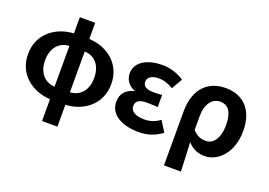

<svg xmlns="http://www.w3.org/2000/svg" viewBox="-122 -1047 2222 1585"><g transform="rotate(20 989.0 -255.0)"><path d="M342 -101C256 -105 194 -169 194 -280C194 -391 256 -455 342 -459ZM342 201H477V9C632 2 775 -100 775 -280C775 -460 634 -562 477 -569V-711H342V-569C187 -561 44 -460 44 -280C44 -100 187 1 342 9ZM477 -459C566 -455 625 -391 625 -280C625 -169 563 -105 477 -101Z M1118 14C1191 14 1253 -1 1324 -53L1265 -146C1220 -111 1172 -100 1133 -100C1052 -100 1007 -126 1007 -173C1007 -219 1039 -238 1106 -238C1136 -238 1167 -236 1200 -234V-340C1174 -338 1147 -337 1124 -337C1062 -337 1031 -358 1031 -396C1031 -437 1071 -460 1128 -460C1173 -460 1217 -446 1256 -420L1311 -515C1256 -552 1188 -574 1121 -574C997 -574 887 -524 887 -416C887 -369 916 -316 973 -297V-292C908 -275 863 -235 863 -158C863 -46 975 14 1118 14Z M1413 201H1562C1558 114 1555 36 1551 -54C1594 -3 1648 14 1700 14C1817 14 1931 -97 1931 -289C1931 -468 1836 -574 1675 -574C1527 -574 1413 -479 1413 -273ZM1667 -107C1629 -107 1591 -116 1551 -161V-283C1551 -391 1603 -453 1670 -453C1746 -453 1781 -394 1781 -287C1781 -165 1729 -107 1667 -107Z"/></g></svg>

Font: Noto Sans TC
Style: Bold
Weight: 700
Designer: Ryoko NISHIZUKA 西塚涼子 (kana, bopomofo & ideographs); Paul D. Hunt (Latin, Greek & Cyrillic); Sandoll Communications 산돌커뮤니
Foundry: Adobe
Version: Version 2.004;hotconv 1.0.118;makeotfexe 2.5.65603